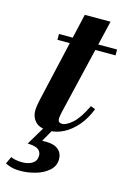

<svg xmlns="http://www.w3.org/2000/svg" viewBox="-142 -630 618 922"><g transform="rotate(15 167.0 -169.0)"><path d="M137 11Q91 11 70.5 -11Q50 -33 50 -64Q50 -76 52.5 -92.5Q55 -109 58 -121L161 -571H289L175 -90Q172 -77 171 -69Q170 -61 170 -57Q170 -37 191 -37Q211 -37 241 -63Q271 -89 303 -155L326 -146Q307 -97 277.5 -62Q248 -27 212 -8Q176 11 137 11ZM65 -421V-450H354V-421ZM56 233Q26 233 7 227Q-12 221 -20 216L-3 180Q2 184 18.5 187.5Q35 191 52 191Q84 191 104 178Q124 165 124 139Q124 121 109.5 109.5Q95 98 56 97L120 -10H163L120 66H139Q179 66 200 83.5Q221 101 221 131Q221 165 195 188Q169 211 131 222Q93 233 56 233Z"/></g></svg>

Font: Libre Bodoni SemiBold
Style: Italic
Weight: 600
Italic angle: -13°
Version: Version 2.003